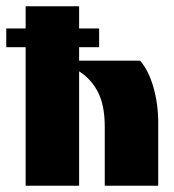

<svg xmlns="http://www.w3.org/2000/svg" viewBox="-42 -594 557 614"><path d="M40 0V-443H-22V-503H40V-574H211V-503H275V-443H211V-400H406Q433 -369 448.5 -315.5Q464 -262 464 -200V0H293V-189Q293 -257 271.5 -299Q250 -341 211 -366V0Z"/></svg>

Font: Tac One
Style: Regular
Weight: 400
Designer: Oluseyi Olusanya, David Udoh, Eyiyemi Adegbite, Mirko Velimirović
Version: Version 1.003; ttfautohint (v1.8.4.7-5d5b)